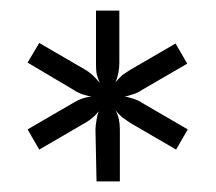

<svg xmlns="http://www.w3.org/2000/svg" viewBox="-20 -774 408 362"><path d="M160 -530Q160 -536 162 -548Q163 -556 166 -564Q156 -551 140 -542L54 -492L32 -530L118 -580Q136 -591 154 -592Q148 -592 136 -596Q127 -599 118 -605L32 -656L54 -693L140 -643Q153 -636 168 -618Q164 -627 162 -636Q161 -642 161 -654V-754H205V-655Q205 -637 198 -619Q202 -624 210 -632L225 -642L311 -692L333 -654L247 -604Q240 -599 230 -596Q218 -592 214 -592Q219 -592 231 -588Q241 -585 248 -580L334 -530L312 -492L226 -542L210 -553Q200 -563 198 -566Q206 -551 206 -530V-432H162Z"/></svg>

Font: Aleo
Style: Regular
Weight: 400
Designer: Alessio Laiso
Version: Version 1.1